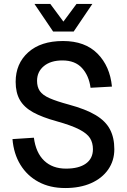

<svg xmlns="http://www.w3.org/2000/svg" viewBox="-20 -933 640 969"><path d="M309 16Q232 16 174.5 -15Q117 -46 83 -101.5Q49 -157 43 -231L151 -238Q161 -162 203 -122Q245 -82 313 -82Q378 -82 413.5 -107.5Q449 -133 449 -180Q449 -212 434.5 -235.5Q420 -259 380.5 -279.5Q341 -300 266 -321Q193 -341 147.5 -366Q102 -391 80.5 -428Q59 -465 59 -520Q59 -612 122.5 -669Q186 -726 298 -726Q409 -726 472 -662.5Q535 -599 545 -496L437 -490Q429 -551 394 -589.5Q359 -628 295 -628Q236 -628 201.5 -599.5Q167 -571 167 -525Q167 -494 181 -473.5Q195 -453 230 -437.5Q265 -422 328 -405Q413 -382 463 -352Q513 -322 535 -280Q557 -238 557 -180Q557 -122 526 -77.5Q495 -33 439.5 -8.5Q384 16 309 16ZM154 -913H234L300 -824L366 -913H446L352 -774H248Z"/></svg>

Font: Geist Mono Medium
Style: Regular
Weight: 500
Monospace: yes
Designer: Basement.studio, Andrés Briganti, Mateo Zaragoza
Foundry: Basement.studio, Vercel, Andrés Briganti, Guido Ferreyra, Mateo Zaragoza
Version: Version 1.500; ttfautohint (v1.8.4.7-5d5b)